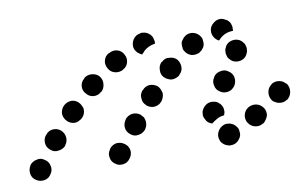

<svg xmlns="http://www.w3.org/2000/svg" viewBox="-74 -364 774 484"><g transform="rotate(-10 313.0 -122.0)"><path d="M15 -11Q6 -18 -5 -15Q-16 -13 -23 -4V-3Q-29 6 -27 18Q-25 29 -15 35Q-6 41 6 39Q17 37 23 27Q30 17 27 6Q25 -5 15 -11ZM221 -15Q212 -22 200 -21Q189 -19 182 -10V-9Q175 0 177 11Q178 22 188 29Q197 36 208 34Q219 33 226 23Q233 14 232 3Q230 -9 221 -15ZM511 4Q511 -2 508 -7Q505 -11 501 -15Q497 -18 491 -20Q486 -21 481 -21H480Q469 -19 462 -10Q455 -1 456 10Q457 15 459 20Q462 25 466 28Q471 32 476 33Q481 35 487 34Q498 33 505 24Q513 15 511 4ZM586 -24Q587 -29 586 -34Q585 -40 582 -44Q578 -49 574 -52Q569 -55 564 -56Q559 -57 553 -56Q548 -55 543 -52Q538 -49 535 -44Q532 -40 531 -34Q530 -29 531 -24Q532 -18 535 -14Q542 -4 553 -2Q564 0 573 -6H574Q578 -9 581 -14Q584 -18 586 -24ZM68 -77Q59 -84 48 -83Q37 -82 30 -73L29 -72Q22 -64 23 -52Q24 -41 33 -34Q42 -26 53 -28Q64 -29 72 -37V-38Q79 -47 78 -58Q77 -69 68 -77ZM431 -41Q428 -46 427 -51Q427 -57 428 -62Q432 -73 442 -79Q452 -84 462 -81Q468 -80 472 -76Q476 -73 479 -68Q482 -63 482 -58Q483 -52 481 -47Q481 -46 480 -45Q480 -44 480 -43Q479 -43 478 -43Q468 -42 460 -37Q453 -33 447 -28Q447 -28 447 -28Q447 -28 447 -28Q442 -29 437 -33Q433 -36 431 -41ZM283 -62Q282 -68 280 -73Q277 -77 273 -81Q264 -88 252 -87Q241 -85 234 -77V-76Q227 -67 228 -56Q229 -45 238 -38Q247 -30 258 -32Q269 -33 277 -42Q280 -46 282 -52Q283 -57 283 -62ZM650 -93Q646 -97 642 -100Q637 -103 632 -104Q626 -105 621 -104Q616 -103 611 -100V-99Q602 -93 600 -82Q598 -70 604 -61Q607 -56 612 -54Q616 -51 622 -50Q627 -49 633 -50Q638 -51 642 -54H643Q652 -61 654 -72Q656 -83 650 -93ZM134 -119Q134 -124 131 -129Q129 -134 125 -138Q117 -146 106 -146Q94 -145 86 -137Q78 -128 78 -117Q79 -106 87 -98Q91 -94 96 -92Q101 -90 106 -90Q112 -90 117 -93Q122 -95 126 -99Q130 -103 132 -108Q134 -113 134 -119ZM337 -125Q336 -130 334 -135Q332 -140 328 -144Q319 -151 308 -151Q296 -150 289 -141H288Q285 -137 283 -132Q281 -127 282 -121Q282 -116 284 -111Q287 -106 291 -102Q299 -95 310 -95Q322 -96 329 -104L330 -105Q333 -109 335 -114Q337 -119 337 -125ZM480 -104Q489 -98 500 -100Q511 -102 518 -112Q524 -122 522 -133Q520 -144 510 -150Q501 -157 489 -154Q478 -152 472 -143V-142Q465 -133 468 -121Q470 -110 480 -104ZM188 -194Q181 -202 169 -203Q158 -204 149 -197V-196Q140 -189 139 -178Q138 -166 146 -158Q153 -149 164 -148Q176 -147 184 -155H185Q193 -162 194 -174Q195 -185 188 -194ZM388 -202Q384 -206 379 -208Q374 -210 368 -210Q363 -211 358 -209Q353 -207 349 -203H348Q340 -195 340 -184Q339 -172 347 -164Q351 -160 356 -158Q361 -155 366 -155Q372 -155 377 -157Q382 -159 386 -162V-163Q395 -171 395 -182Q395 -193 388 -202ZM512 -191Q513 -185 517 -181Q520 -177 525 -174Q535 -169 546 -172Q557 -175 562 -185V-186Q565 -190 565 -196Q566 -201 564 -207Q563 -212 559 -216Q556 -220 551 -223Q541 -228 530 -225Q519 -222 514 -212V-211Q511 -207 511 -201Q510 -196 512 -191ZM259 -238Q254 -248 243 -251Q232 -254 222 -248H221Q211 -243 208 -232Q205 -221 211 -211Q216 -201 227 -198Q238 -195 248 -200L249 -201Q259 -206 262 -217Q265 -228 259 -238ZM460 -228Q461 -233 460 -238Q460 -244 457 -248Q451 -258 440 -261Q429 -264 419 -258L418 -257Q414 -255 411 -250Q407 -246 406 -241Q405 -235 406 -230Q406 -224 409 -220Q415 -210 426 -207Q437 -205 447 -210V-211Q452 -213 455 -218Q459 -222 460 -228ZM284 -252Q283 -263 289 -272Q296 -282 307 -283L308 -284Q319 -285 328 -279Q338 -272 339 -261Q340 -258 340 -256Q340 -254 339 -251Q330 -250 322 -246Q312 -241 306 -233Q304 -232 303 -230Q301 -231 299 -232Q297 -233 296 -234Q291 -237 288 -242Q285 -246 284 -252ZM514 -284H515Q520 -283 525 -280Q530 -278 533 -274Q537 -270 538 -264Q540 -259 539 -254Q539 -252 539 -251Q539 -250 539 -249Q531 -249 524 -247Q514 -244 506 -237Q503 -234 500 -231Q492 -235 488 -242Q483 -250 484 -259Q485 -270 494 -277Q503 -285 514 -284Z"/></g></svg>

Font: FRB American Cursive Guidelines Dotted Ultra
Style: Bold Italic
Weight: 1000
Italic angle: -25°
Version: Version 2.0;Modular Font Editor K font №1